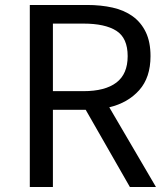

<svg xmlns="http://www.w3.org/2000/svg" viewBox="-20 -753 675 773"><path d="M193 -386H316Q403 -386 448.5 -420.5Q494 -455 494 -527Q494 -600 448.5 -629Q403 -658 316 -658H193ZM503 0 325 -311H193V0H100V-733H330Q386 -733 433 -722.5Q480 -712 514 -687.5Q548 -663 567 -623.5Q586 -584 586 -527Q586 -441 540.5 -390Q495 -339 420 -321L608 0Z"/></svg>

Font: SpoqaHanSansJP-Regular
Style: Regular
Weight: 400
Designer: [Source Han Sans]
Ryoko NISHIZUKA  (kana & ideographs); Paul D. Hunt (Latin, Greek & Cyrillic); Wenlong ZHANG  (bopomofo
Foundry: Spoqa (http://bi.spoqa.com)
Version: Version 1.002.20150607